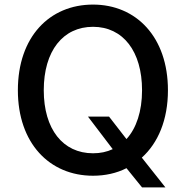

<svg xmlns="http://www.w3.org/2000/svg" viewBox="-20 -757 812 838"><path d="M364 -248 472 -106C446 -94 418 -88 386 -88C254 -88 171 -194 171 -363C171 -535 255 -640 386 -640C517 -640 600 -533 600 -363C600 -271 575 -197 532 -150L456 -248ZM58 -363C58 -132 196 10 386 10C439 10 489 -1 532 -23L600 61H702L599 -69C670 -133 713 -234 713 -363C713 -596 574 -737 386 -737C196 -737 58 -596 58 -363Z"/></svg>

Font: Wafeq Medium
Style: Regular
Weight: 500
Designer: Rasmus Andersson & Azza Alameddine
Foundry: Google & TypeTogether
Version: Version 3.000;January 28, 2025;FontCreator 15.0.0.3014 64-bi